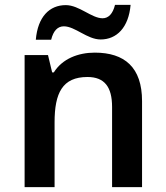

<svg xmlns="http://www.w3.org/2000/svg" viewBox="-20 -768 681 788"><path d="M127 -605H190C199 -642 217 -660 242 -660C288 -660 338 -606 393 -606C459 -606 508 -655 516 -748H452C443 -711 425 -693 401 -693C356 -693 305 -747 250 -747C183 -747 135 -699 127 -605ZM369 -552C301 -552 236 -527 201 -471H194L177 -542H81V0H204V-266C204 -386 236 -452 339 -452C409 -452 440 -411 440 -329V0H563V-353C563 -492 491 -552 369 -552Z"/></svg>

Font: Noto Sans New Tai Lue Semibold
Style: Regular
Weight: 600
Designer: Monotype Design Team
Foundry: Monotype Imaging Inc.
Version: Version 2.004